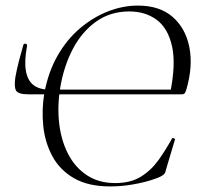

<svg xmlns="http://www.w3.org/2000/svg" viewBox="-20 -656 710 688"><path d="M375 12Q296 12 245 -17.5Q194 -47 167.5 -96.5Q141 -146 135 -205Q129 -264 139 -323Q153 -398 186 -456Q219 -514 266 -554Q313 -594 366.5 -615Q420 -636 474 -636Q552 -636 598.5 -595.5Q645 -555 658.5 -487Q672 -419 648 -336Q645 -326 642 -322Q639 -318 630 -318L589 -319Q611 -425 596.5 -490Q582 -555 541.5 -585Q501 -615 443 -615Q376 -615 325 -579Q274 -543 241.5 -481.5Q209 -420 196 -343Q185 -276 192 -214.5Q199 -153 224 -104.5Q249 -56 291.5 -28Q334 0 393 0Q448 0 485 -23Q522 -46 548 -82.5Q574 -119 596 -159Q598 -163 603 -160.5Q608 -158 607 -156L575 -49Q573 -39 570.5 -35Q568 -31 560 -26Q549 -19 520 -10Q491 -1 452.5 5.5Q414 12 375 12ZM35 -379Q40 -407 48 -438Q56 -469 64 -496Q66 -501 72 -499Q78 -497 77 -492Q67 -439 72.5 -404Q78 -369 99 -352Q120 -335 156 -335H625L622 -318H82Q45 -318 37.5 -331.5Q30 -345 35 -379Z"/></svg>

Font: Cormorant Infant Light
Style: Italic
Weight: 300
Italic angle: -10°
Designer: Christian Thalmann (Catharsis Fonts)
Foundry: Catharsis Fonts
Version: Version 4.001